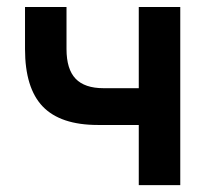

<svg xmlns="http://www.w3.org/2000/svg" viewBox="-20 -538 626 558"><path d="M264.6 -174.8Q155.8 -174.8 104.2 -228.5Q52.7 -282.2 52.7 -395.5V-517.6H173.3V-395.5Q173.3 -336.9 199.7 -309.3Q226.1 -281.7 280.8 -281.7H383.3V-517.6H503.9V0H383.3V-174.8Z"/></svg>

Font: CaskaydiaCove NF SemiBold
Style: Regular
Weight: 600
Designer: Aaron Bell
Foundry: Saja Typeworks
Version: Version 2111.001; VTT 6.35;Nerd Fonts 3.2.1